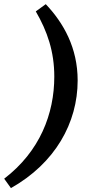

<svg xmlns="http://www.w3.org/2000/svg" viewBox="-38 -733 448 941"><path d="M186.3 -712.6 137.4 -677.1C194.1 -579.5 228.1 -480.2 228.1 -357.4C228.1 -175.7 157.6 9 -17.5 142.8L15.6 188.9C232.2 66.7 342.6 -130.8 342.6 -338.5C342.6 -498.4 273.9 -620 186.3 -712.6Z"/></svg>

Font: Source Serif Variable
Style: Italic
Weight: 389
Italic angle: -12°
Designer: Frank Grießhammer
Foundry: Adobe Systems Incorporated
Version: Version 3.001;hotconv 1.0.111;makeotfexe 2.5.65597